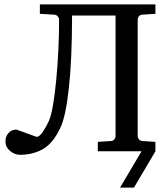

<svg xmlns="http://www.w3.org/2000/svg" viewBox="-20 -691 762 877"><path d="M71.8 16.1Q46.4 16.1 25.6 -1.7Q4.9 -19.5 4.9 -44.9Q4.9 -67.9 18.8 -83.5Q32.7 -99.1 55.2 -99.1L147 -65.9Q161.1 -65.9 177.2 -91.1Q193.4 -116.2 204.1 -140.1Q214.4 -165 222.7 -214.4Q231 -263.7 237.1 -328.4Q243.2 -393.1 246.6 -464.1Q250 -535.2 250 -603Q250 -608.9 243.9 -616.2Q237.8 -623.5 228 -624L162.1 -627.9V-670.9Q293.9 -670.9 426 -670.9Q558.1 -670.9 689.9 -670.9V-627.9L629.9 -624Q619.6 -623.5 614.3 -616.2Q608.9 -608.9 608.9 -603V-67.9Q608.9 -62 614.3 -54.9Q619.6 -47.9 629.9 -46.9L689.9 -43V0H426.8V-43L486.8 -46.9Q497.6 -47.9 502.7 -54.9Q507.8 -62 507.8 -67.9V-620.1H309.1Q309.1 -421.4 294.7 -289.8Q280.3 -158.2 255.9 -107.9Q223.1 -37.1 176.8 -10.5Q130.4 16.1 71.8 16.1ZM528.3 166 626.5 0V-42H689.9V0L591.8 166Z"/></svg>

Font: Charis
Style: Regular
Weight: 400
Designer: Walt Agee, Miriam Martin, Annie Olsen, Victor Gaultney, Lorna Priest, Alan Ward, Bob Hallissy, Martin Hosken, Sharon Cor
Foundry: SIL Global
Version: Version 7.000